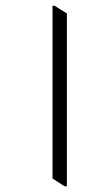

<svg xmlns="http://www.w3.org/2000/svg" viewBox="-20 -643 338 669"><path d="M205 6H213V-596L170 -623H163V-21Z"/></svg>

Font: Noto Serif Devanagari Condensed Light
Style: Regular
Weight: 300
Width: 3
Designer: Universal Thirst, Indian Type Foundry and the Monotype Design Team
Foundry: Monotype Imaging Inc.
Version: Version 2.004